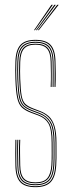

<svg xmlns="http://www.w3.org/2000/svg" viewBox="-20 -770 296 795"><path d="M126.8 5Q83 5 63.8 -15.9Q44.5 -36.8 43.8 -85Q43.5 -112 43.2 -133.5Q43 -155 43.8 -191H47.8Q47.2 -151.2 47.4 -130.4Q47.5 -109.5 47.8 -85Q48.5 -39 66.9 -19Q85.2 1 126.8 1Q167.5 1 186.8 -18.9Q206 -38.8 208.8 -85.2Q209.8 -100 209.9 -115.2Q210 -130.5 209.9 -146.5Q209.8 -162.5 209.8 -179Q209.8 -240 193.8 -267.2Q177.8 -294.5 144.5 -306.8L115.5 -317.5Q95.8 -324.8 84.2 -334.1Q72.8 -343.5 67.1 -367.5Q61.5 -391.5 59.8 -442.5Q59 -462.5 59.1 -477.8Q59.2 -493 59.8 -513.5Q61 -553.8 76.4 -571.4Q91.8 -589 126.8 -589Q162 -589 177.6 -571.6Q193.2 -554.2 193.8 -514Q194.2 -487.8 194.2 -466.9Q194.2 -446 193.8 -410H189.8Q191.2 -441.2 190.8 -467Q190.2 -492.8 189.8 -513.8Q189.2 -552 174.6 -568.5Q160 -585 126.8 -585Q94.2 -585 79.6 -568.4Q65 -551.8 63.8 -513.5Q63 -488.8 63.1 -475Q63.2 -461.2 63.8 -442.8Q65.5 -397.2 69.6 -374Q73.8 -350.8 84.6 -340.1Q95.5 -329.5 117 -321.2L145.8 -310.2Q166.8 -302.2 182 -288.5Q197.2 -274.8 205.5 -248.9Q213.8 -223 213.8 -179Q213.8 -163 213.9 -146.9Q214 -130.8 213.9 -115.1Q213.8 -99.5 212.8 -85Q209.8 -36.8 189.8 -15.9Q169.8 5 126.8 5ZM126.8 -3Q87.2 -3 69.9 -22.1Q52.5 -41.2 51.8 -85.2Q51.5 -111 51 -136.9Q50.5 -162.8 51.8 -191H55.8Q54.2 -159.5 54.9 -133.2Q55.5 -107 55.8 -85.2Q56.2 -43.5 72.9 -25.2Q89.5 -7 126.8 -7Q164 -7 181.1 -25.2Q198.2 -43.5 200.8 -85.8Q202 -108 201.9 -130.2Q201.8 -152.5 201.8 -179Q201.8 -237.5 187 -262.6Q172.2 -287.8 141.5 -299.2L112.8 -310Q88.8 -319 76.2 -330.9Q63.8 -342.8 58.6 -368Q53.5 -393.2 51.8 -442.2Q51 -462.5 51.1 -478.1Q51.2 -493.8 51.8 -513.8Q53 -558.5 70.6 -577.8Q88.2 -597 126.8 -597Q166.2 -597 183.6 -577.8Q201 -558.5 201.8 -514Q202.2 -487.8 202.2 -466.9Q202.2 -446 201.8 -410H197.8Q198.2 -449.8 198.2 -470Q198.2 -490.2 197.8 -514Q197.2 -556.5 180.5 -574.8Q163.8 -593 126.8 -593Q90 -593 73.5 -574.5Q57 -556 55.8 -513.5Q55.2 -493.5 55.1 -477.6Q55 -461.8 55.8 -442.5Q57.5 -391.2 63.1 -366.6Q68.8 -342 80.9 -331.9Q93 -321.8 114 -313.8L143 -302.8Q173.5 -291.2 189.6 -266.1Q205.8 -241 205.8 -179Q205.8 -153.2 205.9 -130.4Q206 -107.5 204.8 -85.5Q202 -42 184.2 -22.5Q166.5 -3 126.8 -3ZM126.8 -11Q91.5 -11 75.9 -28.2Q60.2 -45.5 59.8 -85.5Q59.5 -105.5 58.9 -132.1Q58.2 -158.8 59.8 -191H63.8Q62.5 -161.5 63 -135Q63.5 -108.5 63.8 -85.5Q64.2 -47.8 78.9 -31.4Q93.5 -15 126.8 -15Q161.8 -15 176.1 -32.6Q190.5 -50.2 192.8 -86.2Q194.2 -109.5 194 -132.1Q193.8 -154.8 193.8 -179Q193.8 -236.2 180.2 -258.9Q166.8 -281.5 138.8 -291.8L109.8 -302.5Q84 -312 70.4 -325.2Q56.8 -338.5 51.1 -365.2Q45.5 -392 43.8 -442Q43 -462.2 43.1 -478.2Q43.2 -494.2 43.8 -514Q45.2 -562.8 64.5 -583.9Q83.8 -605 126.8 -605Q170.5 -605 189.8 -583.9Q209 -562.8 209.8 -514Q210.2 -493 210.8 -467.5Q211.2 -442 209.8 -410H205.8Q206.2 -449.5 206.2 -470Q206.2 -490.5 205.8 -514Q205 -559.8 187.1 -580.4Q169.2 -601 126.8 -601Q85 -601 67.1 -580.4Q49.2 -559.8 47.8 -513.8Q47 -489.5 47.1 -474.6Q47.2 -459.8 47.8 -442Q49.5 -393.2 54.8 -367.4Q60 -341.5 73.1 -328.6Q86.2 -315.8 111.2 -306.2L140.2 -295.2Q169.5 -284.2 183.6 -260.4Q197.8 -236.5 197.8 -179Q197.8 -162.2 197.9 -146.4Q198 -130.5 197.9 -115.4Q197.8 -100.2 196.8 -85.5Q194.2 -45.8 178 -28.4Q161.8 -11 126.8 -11ZM120.8 -645 192.8 -750H198.8L124.8 -645ZM136.8 -645 216.8 -750H222.8L140.8 -645ZM128.8 -645 204.8 -750H210.8L132.8 -645Z"/></svg>

Font: Big Shoulders Inline Display Thin Thin
Style: Regular
Weight: 250
Version: Version 2.002